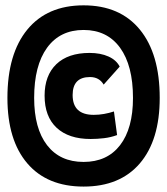

<svg xmlns="http://www.w3.org/2000/svg" viewBox="-20 -706 626 719"><path d="M293 -7.3Q156.7 -7.3 82.3 -94.2Q7.8 -181.2 7.8 -339.4Q7.8 -504.4 82.3 -595.2Q156.7 -686 293 -686Q429.2 -686 503.7 -595.2Q578.1 -504.4 578.1 -339.4Q578.1 -181.2 503.7 -94.2Q429.2 -7.3 293 -7.3ZM293 -99.6Q381.3 -99.6 429.7 -162.4Q478 -225.1 478 -339.4Q478 -460.4 429.7 -527.1Q381.3 -593.8 293 -593.8Q204.6 -593.8 156.2 -527.1Q107.9 -460.4 107.9 -339.4Q107.9 -225.1 156.2 -162.4Q204.6 -99.6 293 -99.6ZM319.3 -185.5Q237.3 -185.5 192.1 -227.5Q147 -269.5 147 -347.7Q147 -423.3 190.9 -465.6Q234.9 -507.8 315.4 -507.8Q356.4 -507.8 386.2 -494.4Q416 -481 428.2 -456.5L368.2 -389.2Q351.6 -417.5 316.9 -417.5Q252 -417.5 252 -350.1Q252 -275.9 331.1 -275.9Q350.6 -275.9 369.6 -279.3Q388.7 -282.7 406.7 -288.6L418.5 -200.2Q394.5 -191.4 369.1 -188.5Q343.8 -185.5 319.3 -185.5Z"/></svg>

Font: Cascadia Mono NF SemiBold
Style: Regular
Weight: 600
Monospace: yes
Designer: Aaron Bell
Foundry: Saja Typeworks
Version: Version 2404.023; ttfautohint (v1.8.4)